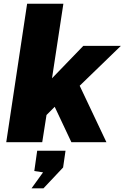

<svg xmlns="http://www.w3.org/2000/svg" viewBox="-20 -763 668 1030"><path d="M13.5 0 125.5 -743H320L259 -343L427 -517H628.5L407.5 -303L551 0H363L273.5 -190L229.5 -146L206.5 0ZM149 247.5 211 161.5 164 154.5 179.5 45.5H331.5L318.5 135.5L213 247.5Z"/></svg>

Font: Public Sans Black
Style: Italic
Weight: 900
Italic angle: -8°
Designer: The Public Sans project authors (U.S. Web Design System). Libre Franklin designed by Pablo Impallari and Rodrigo Fuenzal
Version: Version 1.007; ttfautohint (v1.8.1) -l 8 -r 50 -G 200 -x 14 